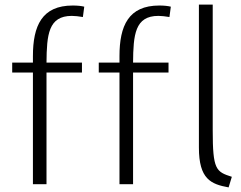

<svg xmlns="http://www.w3.org/2000/svg" viewBox="-20 -800 1047 834"><path d="M123 -485V0H182V-485H336V-528H182C183 -649 190 -731 292 -731C306 -731 322 -729 340 -726L346 -771C334 -774 317 -776 296 -776C162 -776 123 -688 123 -556V-528H33V-485ZM409 -528V-485H499V0H558V-485H712V-528H558C559 -649 566 -731 668 -731C682 -731 698 -729 716 -726L722 -771C710 -774 693 -776 672 -776C538 -776 499 -688 499 -556V-528ZM973 14 987 -32C918 -54 904 -63 904 -234V-780H844V-159C844 -22 896 0 973 14Z"/></svg>

Font: Repo Light
Style: Regular
Weight: 300
Designer: Stefan Peev
Foundry: Context Ltd
Version: Version 001.502